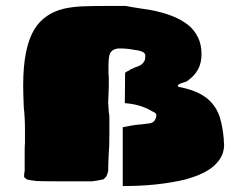

<svg xmlns="http://www.w3.org/2000/svg" viewBox="-20 -613 814 646"><path d="M393 -185Q423 -191 438 -193Q454 -194 484 -198Q495 -200 500.5 -208Q506 -216 506 -226Q506 -233 493 -238Q469 -252 447 -258Q425 -264 400 -266L401 -368Q404 -371 410 -374Q415 -375 420 -380Q424 -381 430 -384Q431 -386 434 -386Q437 -387 439.5 -388Q442 -389 445 -390Q459 -395 466 -408Q469 -413 469 -426Q469 -441 433 -445Q409 -450 383 -450Q359 -450 350 -433Q345 -421 345 -390V-384V-371Q345 -360 346 -355V-338V-325V-319L344 -268L346 -236Q348 -229 348 -216V-204V-161Q348 -118 346 -99Q344 -61 344 -38Q342 -28 338 -20Q337 -19 333 -14Q329 -9 325 -9Q308 -5 290 -3H278H259H165Q119 -3 103 -4Q93 -5 84 -6.5Q75 -8 71 -9Q70 -10 65.5 -13Q61 -16 61 -20Q61 -29 63 -38V-68V-100Q63 -123 64 -133V-161V-176Q64 -220 60 -251Q58 -301 58 -326Q58 -453 96 -515Q129 -568 196 -584Q224 -590 254.5 -591.5Q285 -593 334 -593H353H363H368H373H383H403Q429 -588 450 -585Q493 -579 511 -574Q575 -559 613 -529Q634 -512 646 -487.5Q658 -463 658 -431Q658 -400 645.5 -378Q633 -356 608 -339Q604 -338 599 -336Q594 -334 590 -333Q581 -330 578 -325L580 -321Q660 -306 693 -266Q711 -246 720 -217Q729 -188 733 -144V-136Q734 -133 734 -126Q734 -89 706 -61Q676 -29 603 -9Q511 13 395 13H393Z"/></svg>

Font: Sigmar One
Style: Regular
Weight: 400
Designer: Vernon Adams
Foundry: Vernon Adams
Version: Version 2.000